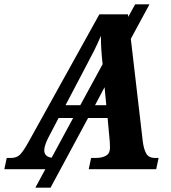

<svg xmlns="http://www.w3.org/2000/svg" viewBox="-65 -780 789 885"><path d="M-45 0 -34 -52H-14Q12 -52 27.5 -67.5Q43 -83 69 -130L393 -714H525L526 -702L558 -760H624L538 -601L593 -129Q597 -95 608.5 -73.5Q620 -52 649 -52H666L655 0H344L355 -52H376Q407 -52 424.5 -63Q442 -74 442 -99Q442 -106 441.5 -113Q441 -120 441 -127L431 -236H341L168 85H98L144 0ZM331 -474 237 -295H305L408 -484Q404 -521 402 -552Q400 -583 400 -615Q385 -579 370.5 -550Q356 -521 331 -474ZM373 -295H425L417 -378ZM139 -87Q139 -58 173 -53L272 -236H205L157 -144Q139 -108 139 -87Z"/></svg>

Font: Noto Serif SemiCondensed
Style: Bold Italic
Weight: 700
Width: 4
Italic angle: -12°
Designer: Monotype Design Team
Foundry: Monotype Imaging Inc.
Version: Version 2.014